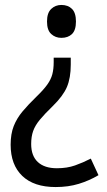

<svg xmlns="http://www.w3.org/2000/svg" viewBox="-20 -564 431 776"><path d="M287 -477Q287 -442 271 -426.5Q255 -411 228 -411Q204 -411 187 -426.5Q170 -442 170 -477Q170 -512 187 -528Q204 -544 228 -544Q255 -544 271 -528Q287 -512 287 -477ZM266 -303Q266 -249 250.5 -212.5Q235 -176 193 -135Q160 -103 141 -80Q122 -57 114 -34.5Q106 -12 106 18Q106 66 133 91Q160 116 210 116Q251 116 283.5 104.5Q316 93 347 77L378 144Q341 166 298.5 179Q256 192 205 192Q117 192 70 147Q23 102 23 21Q23 -23 35.5 -54.5Q48 -86 71 -113.5Q94 -141 128 -174Q156 -201 171 -222Q186 -243 191.5 -264Q197 -285 197 -313V-331H266Z"/></svg>

Font: Noto Sans Sinhala SemiCondensed
Style: Regular
Weight: 400
Width: 4
Designer: Jelle Bosma - Monotype Design Team
Foundry: Monotype Imaging Inc.
Version: Version 2.006; ttfautohint (v1.8.4.7-5d5b)